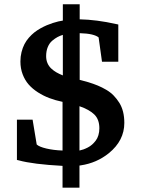

<svg xmlns="http://www.w3.org/2000/svg" viewBox="-20 -763 652 886"><path d="M346.7 -272.9V-68.4Q356 -70.3 365 -73.5Q374 -76.7 385 -82.3Q396 -87.9 405 -95.9Q414.1 -104 421.9 -114.3Q429.7 -124.5 434.1 -139.2Q438.5 -153.8 438.5 -170.9Q438.5 -211.9 415.3 -234.6Q392.1 -257.3 346.7 -272.9ZM270 -415V-602.1Q256.8 -598.1 245.4 -592Q233.9 -585.9 220.9 -575Q208 -564 200.4 -545.7Q192.9 -527.3 192.9 -503.9Q192.9 -486.3 199 -471.9Q205.1 -457.5 216.3 -447Q227.5 -436.5 240.2 -429.2Q252.9 -421.9 270 -415ZM74.2 -479.5Q74.2 -502 79.3 -522.5Q84.5 -543 92.8 -559.1Q101.1 -575.2 113.3 -589.1Q125.5 -603 138.4 -613.3Q151.4 -623.5 166.7 -632.1Q182.1 -640.6 195.8 -646.5Q209.5 -652.3 224.1 -657Q238.8 -661.6 249.3 -664.1Q259.8 -666.5 270 -668V-743.2H347.7V-673.8Q424.8 -672.4 516.6 -651.9L525.9 -649.9V-478H450.7L435.1 -590.3Q425.3 -598.6 403.8 -603.8Q382.3 -608.9 347.7 -609.9V-394.5L387.2 -383.8Q411.1 -376.5 431.2 -368.2Q451.2 -359.9 470.7 -348.4Q490.2 -336.9 504.6 -322Q519 -307.1 530.5 -288.8Q542 -270.5 547.9 -247.1Q553.7 -223.6 553.7 -195.8Q553.7 -114.3 482.4 -56.2Q425.8 -10.7 353 0Q349.6 0.5 346.7 1V103H268.6V2.4Q132.3 -4.9 66.9 -22.9L58.1 -24.9V-210.9H130.4L149.4 -96.2Q161.1 -85.4 194.1 -77.6Q227.1 -69.8 268.6 -68.4V-293Q235.8 -299.8 208 -310.3Q180.2 -320.8 155 -336.9Q129.9 -353 112.3 -373Q94.7 -393.1 84.5 -420.2Q74.2 -447.3 74.2 -479.5Z"/></svg>

Font: TAML ThiruValluvar
Style: Bold
Weight: 400
Version: Version 0.271; dev 7ad24fM